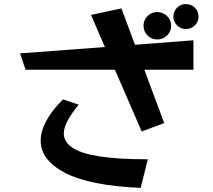

<svg xmlns="http://www.w3.org/2000/svg" viewBox="-20 -855 1040 939"><path d="M951 -774Q951 -749 933 -731Q915 -713 889 -713Q864 -713 846 -731Q828 -749 828 -774Q828 -800 846 -817.5Q864 -835 889 -835Q915 -835 933 -817.5Q951 -800 951 -774ZM673 -212 542 -514H105L78 -594L493 -625L425 -782L574 -814L640 -636L926 -658V-514H686L783 -253ZM817 -729Q817 -701 797 -681.5Q777 -662 749 -662Q721 -662 701.5 -681.5Q682 -701 682 -729Q682 -757 701.5 -776.5Q721 -796 749 -796Q777 -796 797 -776.5Q817 -757 817 -729ZM668 64Q418 53 298.5 -9.5Q179 -72 179 -166Q179 -260 288 -369L365 -343Q331 -302 311.5 -266.5Q292 -231 292 -202Q292 -162 333 -133.5Q374 -105 464.5 -90.5Q555 -76 703 -76Z"/></svg>

Font: RocknRoll One
Style: Regular
Weight: 400
Designer: Fontworks Inc.
Foundry: Fontworks Inc.
Version: Version 1.100